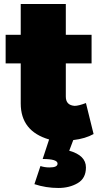

<svg xmlns="http://www.w3.org/2000/svg" viewBox="-20 -690 500 954"><path d="M270 244Q208 244 151 225L181 135Q202 142 226 142Q266 142 266 123Q266 100 192 100L224 3Q83 -38 83 -176V-375H8V-517H83V-670H307V-517H435V-375H307V-210Q307 -167 351 -164Q370 -164 407 -178L445 -24Q404 -1 344 6L324 59Q407 82 407 142Q407 196 366 220Q325 244 270 244Z"/></svg>

Font: Argentum Novus Black
Style: Regular
Weight: 900
Designer: Julieta Ulanovsky (font) & Cristiano Sobral (main changes)
Foundry: Julieta Ulanovsky (font) & Cristiano Sobral (main changes)
Version: Version 3.00;November 27, 2020;FontCreator 13.0.0.2655 64-bi